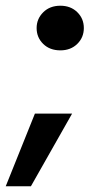

<svg xmlns="http://www.w3.org/2000/svg" viewBox="-55 -534 338 671"><path d="M156 -358Q119 -358 96 -380.5Q73 -403 73 -436Q73 -468 96 -491Q119 -514 156 -514Q192 -514 215 -491.5Q238 -469 238 -436Q238 -403 215 -380.5Q192 -358 156 -358ZM-35 117 67 -137H197L53 117Z"/></svg>

Font: DM Sans 16pt
Style: Bold Italic
Weight: 700
Italic angle: -10°
Version: Version 4.004;gftools[0.9.30]